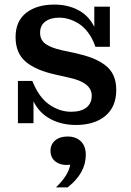

<svg xmlns="http://www.w3.org/2000/svg" viewBox="-20 -537 569 837"><path d="M58.1 0V-184.1H121.1Q148.9 -113.3 194.3 -81.5Q239.7 -49.8 290 -49.8Q333 -49.8 356.4 -68.1Q379.9 -86.4 379.9 -120.1Q379.9 -177.2 282.2 -198.2L226.1 -210.9Q136.7 -230 92.3 -267.8Q47.9 -305.7 47.9 -375Q47.9 -444.8 94.2 -481Q140.6 -517.1 216.8 -517.1Q274.9 -517.1 320.8 -493.2Q366.7 -469.2 391.1 -419.9V-507.8H459V-333H396Q383.8 -368.7 364.5 -394.5Q345.2 -420.4 323 -434.1Q300.8 -447.8 279.8 -453.9Q258.8 -460 237.8 -460Q200.2 -460 177.5 -443.1Q154.8 -426.3 154.8 -394Q154.8 -362.3 179.2 -345.2Q203.6 -328.1 250 -317.9L305.2 -306.2Q349.1 -296.4 380.1 -284.7Q411.1 -272.9 436.5 -254.4Q461.9 -235.8 474.4 -208.7Q486.8 -181.6 486.8 -145Q486.8 -71.3 439.2 -31.7Q391.6 7.8 311 7.8Q248.5 7.8 200 -18.1Q151.4 -43.9 126 -95.2V0ZM224.1 279.8Q278.8 226.6 286.1 181.2Q248 185.5 224.1 168.9Q200.2 152.3 200.2 120.1Q200.2 92.3 220.5 75.2Q240.7 58.1 274.9 58.1Q310.5 58.1 332.3 78.9Q354 99.6 354 138.2Q354 217.8 274.9 279.8Z"/></svg>

Font: Montagu Slab 144pt Medium
Style: Regular
Weight: 500
Designer: Florian Karsten
Foundry: Florian Karsten
Version: Version 1.000